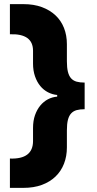

<svg xmlns="http://www.w3.org/2000/svg" viewBox="-20 -781 468 930"><path d="M93 129Q144 129 183 114.5Q222 100 249 74Q276 48 290 12Q304 -24 304 -67V-150Q304 -181 309 -200.5Q314 -220 324.5 -231.5Q335 -243 351 -247.5Q367 -252 390 -252V-381Q367 -381 351 -385.5Q335 -390 324.5 -401.5Q314 -413 309 -433Q304 -453 304 -484V-567Q304 -610 290 -645.5Q276 -681 249 -706.5Q222 -732 183 -746.5Q144 -761 93 -761H28V-615Q140 -619 140 -535V-473Q140 -439 149.5 -411.5Q159 -384 175 -364.5Q191 -345 212.5 -334Q234 -323 257 -321V-313Q233 -311 212 -300Q191 -289 175 -269.5Q159 -250 149.5 -223Q140 -196 140 -161V-98Q140 -9 28 -13V129Z"/></svg>

Font: Geist ExtBd
Style: Regular
Weight: 400
Designer: Basement.studio, Andrés Briganti, Mateo Zaragoza
Foundry: Basement.studio, Vercel, Andrés Briganti, Guido Ferreyra, Mateo Zaragoza
Version: Version 1.401